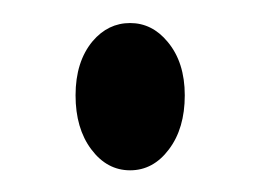

<svg xmlns="http://www.w3.org/2000/svg" viewBox="-20 -142 230 170"><path d="M143.6 -57.6Q143.6 -28.3 129.6 -9.8Q115.7 8.8 95.2 8.8Q74.7 8.8 60.8 -9.8Q46.9 -28.3 46.9 -57.6Q46.9 -87.4 62 -105.5Q75.7 -121.6 95.2 -121.6Q114.7 -121.6 128.4 -105Q143.6 -86.9 143.6 -57.6Z"/></svg>

Font: Dai Banna SIL Book
Style: Regular
Weight: 400
Designer: Victor Gaultney
Foundry: SIL International
Version: Version 2.000